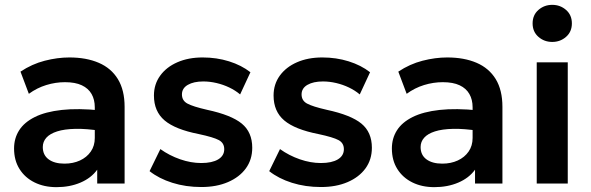

<svg xmlns="http://www.w3.org/2000/svg" viewBox="-20 -757 2436 792"><path d="M213 15Q162 15 122.5 -4.5Q83 -24 60.5 -59.8Q38 -95.5 38 -144.5Q38 -186.5 59 -219.5Q80 -252.5 123.5 -274.2Q167 -296 234.8 -303.5Q302.5 -311 395.5 -301.5L397.5 -217Q336.5 -226.5 291 -225.5Q245.5 -224.5 215.8 -215Q186 -205.5 171.2 -189Q156.5 -172.5 156.5 -150.5Q156.5 -117.5 180.5 -99.8Q204.5 -82 246 -82Q281.5 -82 309.8 -95Q338 -108 354.5 -131.8Q371 -155.5 371 -188V-314.5Q371 -346 357.8 -369.2Q344.5 -392.5 317.5 -405.2Q290.5 -418 248 -418Q209 -418 170.8 -406.2Q132.5 -394.5 99 -370L64.5 -461.5Q112 -493 164.5 -506.5Q217 -520 266 -520Q336 -520 387.2 -498Q438.5 -476 466.2 -430.8Q494 -385.5 494 -316V0H381V-57Q356 -22.5 312 -3.8Q268 15 213 15Z M810.5 14.5Q746 14.5 690.8 -3Q635.5 -20.5 597 -51L641.5 -142Q678.5 -115.5 723 -100Q767.5 -84.5 810 -84.5Q855 -84.5 880 -99.5Q905 -114.5 905 -141.5Q905 -167 883 -179Q861 -191 800 -204Q703 -223 659 -260.2Q615 -297.5 615 -363Q615 -409.5 640.8 -445Q666.5 -480.5 711.8 -500.2Q757 -520 816 -520Q873.5 -520 924.8 -504Q976 -488 1013 -459L970.5 -367.5Q951 -384 926 -396Q901 -408 873.2 -414.5Q845.5 -421 818.5 -421Q779 -421 754.8 -407Q730.5 -393 730.5 -367.5Q730.5 -342 753 -329.8Q775.5 -317.5 834.5 -304Q934.5 -282.5 977.5 -247Q1020.5 -211.5 1020.5 -147.5Q1020.5 -98.5 994 -62.2Q967.5 -26 920.2 -5.8Q873 14.5 810.5 14.5Z M1304 14.5Q1239.5 14.5 1184.2 -3Q1129 -20.5 1090.5 -51L1135 -142Q1172 -115.5 1216.5 -100Q1261 -84.5 1303.5 -84.5Q1348.5 -84.5 1373.5 -99.5Q1398.5 -114.5 1398.5 -141.5Q1398.5 -167 1376.5 -179Q1354.5 -191 1293.5 -204Q1196.5 -223 1152.5 -260.2Q1108.5 -297.5 1108.5 -363Q1108.5 -409.5 1134.2 -445Q1160 -480.5 1205.2 -500.2Q1250.5 -520 1309.5 -520Q1367 -520 1418.2 -504Q1469.5 -488 1506.5 -459L1464 -367.5Q1444.5 -384 1419.5 -396Q1394.5 -408 1366.8 -414.5Q1339 -421 1312 -421Q1272.5 -421 1248.2 -407Q1224 -393 1224 -367.5Q1224 -342 1246.5 -329.8Q1269 -317.5 1328 -304Q1428 -282.5 1471 -247Q1514 -211.5 1514 -147.5Q1514 -98.5 1487.5 -62.2Q1461 -26 1413.8 -5.8Q1366.5 14.5 1304 14.5Z M1771.5 15Q1720.5 15 1681 -4.5Q1641.5 -24 1619 -59.8Q1596.5 -95.5 1596.5 -144.5Q1596.5 -186.5 1617.5 -219.5Q1638.5 -252.5 1682 -274.2Q1725.5 -296 1793.2 -303.5Q1861 -311 1954 -301.5L1956 -217Q1895 -226.5 1849.5 -225.5Q1804 -224.5 1774.2 -215Q1744.5 -205.5 1729.8 -189Q1715 -172.5 1715 -150.5Q1715 -117.5 1739 -99.8Q1763 -82 1804.5 -82Q1840 -82 1868.2 -95Q1896.5 -108 1913 -131.8Q1929.5 -155.5 1929.5 -188V-314.5Q1929.5 -346 1916.2 -369.2Q1903 -392.5 1876 -405.2Q1849 -418 1806.5 -418Q1767.5 -418 1729.2 -406.2Q1691 -394.5 1657.5 -370L1623 -461.5Q1670.5 -493 1723 -506.5Q1775.5 -520 1824.5 -520Q1894.5 -520 1945.8 -498Q1997 -476 2024.8 -430.8Q2052.5 -385.5 2052.5 -316V0H1939.5V-57Q1914.5 -22.5 1870.5 -3.8Q1826.5 15 1771.5 15Z M2194 0V-500H2322V0ZM2258 -584Q2225 -584 2201 -605Q2177 -626 2177 -660.5Q2177 -695 2201 -716Q2225 -737 2258 -737Q2291 -737 2315 -716Q2339 -695 2339 -660.5Q2339 -626 2315 -605Q2291 -584 2258 -584Z"/></svg>

Font: Geologica Thin Roman Medium
Style: Regular
Weight: 500
Version: Version 1.010;gftools[0.9.28]